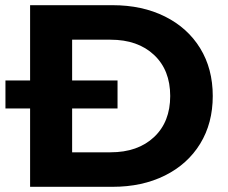

<svg xmlns="http://www.w3.org/2000/svg" viewBox="-20 -720 879 740"><path d="M96 -700H414Q528 -700 615.5 -656.5Q703 -613 751.5 -534Q800 -455 800 -350Q800 -245 751.5 -166Q703 -87 615.5 -43.5Q528 0 414 0H96ZM406 -133Q511 -133 573.5 -191.5Q636 -250 636 -350Q636 -450 573.5 -508.5Q511 -567 406 -567H258V-133ZM1 -410H433V-302H1Z"/></svg>

Font: APTA Sans Regular
Style: Bold Italic
Weight: 700
Version: Version 7.200